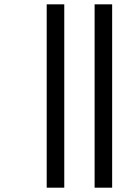

<svg xmlns="http://www.w3.org/2000/svg" viewBox="-20 -722 639 881"><path d="M414.1 139.2V-702.1H494.6V139.2ZM194.3 139.2V-702.1H274.9V139.2Z"/></svg>

Font: Noto Sans Kannada
Style: Regular
Weight: 400
Designer: Monotype Design team
Foundry: Monotype Imaging Inc.
Version: Version 1.00